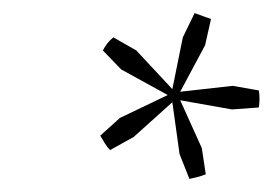

<svg xmlns="http://www.w3.org/2000/svg" viewBox="-20 -693 416 293"><path d="M148 -464Q144 -468 140.5 -473.5Q137 -479 133 -486L163 -513L236 -548L165 -587L137 -616Q143 -628 153 -636L188 -616L243 -557L259 -636L277 -673Q283 -671 289.5 -668.5Q296 -666 302 -664L293 -624L255 -553L335 -562L375 -555Q377 -543 375 -529L334 -526L255 -540L288 -467L294 -427Q286 -424 280 -422.5Q274 -421 269 -420L254 -458L243 -537L184 -484Z"/></svg>

Font: Piazzolla SC ExtraLight
Style: Italic
Weight: 200
Italic angle: -11.3°
Designer: Juan Pablo del Peral
Foundry: Huerta Tipografica
Version: Version 1.330